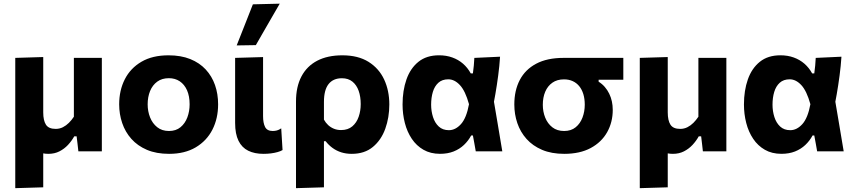

<svg xmlns="http://www.w3.org/2000/svg" viewBox="-20 -808 4564 1025"><path d="M61.5 196.5Q61.5 142.8 61.5 90.4Q61.5 38 61.5 -24V-272.2Q61.5 -321.7 61.5 -359.4Q61.5 -397.1 61.5 -430.2Q61.5 -463.3 61.5 -499L210.8 -503.5Q210.8 -467.8 210.8 -433.1Q210.8 -398.4 210.8 -363.2Q210.8 -328 210.8 -290.9V-208.1Q210.8 -164.7 225.3 -142.3Q239.7 -119.9 277.3 -119.9Q297.9 -119.9 315.5 -128.7Q333.1 -137.6 347.8 -152.2Q362.5 -166.9 374.4 -184.8V-290.9Q374.4 -346.6 374.4 -396.2Q374.4 -445.8 374.4 -499H523.7Q523.7 -463.3 523.7 -429Q523.7 -394.6 523.7 -356.6Q523.7 -318.6 523.7 -272.2V-182.3Q523.7 -142.1 523.7 -96.5Q523.7 -50.9 523.7 0H398.4Q396.2 -19.8 393.9 -40Q391.6 -60.3 389.1 -80.1H376.3Q362.8 -55.7 343 -34.4Q323.1 -13.1 297.1 0.1Q271.1 13.3 238.4 13.3Q207.4 13.3 184.3 2.3Q161.2 -8.6 145.7 -32.3H210.8V-16Q210.8 39.9 210.8 89.1Q210.8 138.3 210.8 192Z M882.7 13.3Q814.6 13.3 764.4 -8.1Q714.2 -29.6 681.3 -66.6Q648.4 -103.6 632.3 -151.3Q616.2 -198.9 616.2 -251Q616.2 -325.6 646.3 -384.8Q676.4 -444 735.1 -478.3Q793.8 -512.7 879.6 -512.7Q945.7 -512.7 995.4 -492.8Q1045 -472.8 1078.2 -437.1Q1111.3 -401.3 1127.9 -353.8Q1144.4 -306.2 1144.4 -251Q1144.4 -175.7 1114 -115.9Q1083.5 -56.2 1024.9 -21.4Q966.3 13.3 882.7 13.3ZM882.1 -108.7Q919.3 -108.7 943.7 -128.9Q968.1 -149.1 980.2 -181.5Q992.3 -213.9 992.3 -251Q992.3 -294.8 978.5 -326Q964.6 -357.3 939.6 -374Q914.7 -390.6 881.5 -390.6Q844.7 -390.6 819.5 -372.2Q794.2 -353.7 781.2 -322.1Q768.3 -290.5 768.3 -251Q768.3 -213.9 781.1 -181.5Q793.9 -149.1 819.3 -128.9Q844.6 -108.7 882.1 -108.7Z M1386.1 13.3Q1338.9 13.3 1305.1 -3.4Q1271.2 -20.1 1253.2 -56.6Q1235.2 -93 1235.2 -151.7Q1235.2 -187.5 1235.2 -212.6Q1235.2 -237.7 1235.2 -266Q1235.2 -337.9 1235.2 -391.1Q1235.2 -444.2 1235.2 -499L1384.4 -503.3Q1384.4 -446.9 1384.4 -396Q1384.4 -345.1 1384.4 -302.3Q1384.4 -259.5 1384.4 -226.4V-188.1Q1384.4 -151.2 1395.3 -129.9Q1406.2 -108.7 1436 -108.7Q1447.1 -108.7 1458 -111.5Q1468.9 -114.3 1481.3 -122.8L1488.4 -6.9Q1477.8 -0.6 1461.7 3.9Q1445.6 8.4 1426.4 10.9Q1407.2 13.3 1386.1 13.3ZM1243.5 -565.5Q1265.3 -620.6 1287 -675.6Q1308.7 -730.5 1330 -784.9L1473.4 -788.4Q1451.5 -750.5 1429.9 -713.2Q1408.3 -675.9 1387.4 -639.5Q1366.4 -603.1 1345.8 -567.1Z M1560.2 196.5Q1560.2 142.8 1560.2 90.4Q1560.2 38 1560.2 -24V-266Q1560.2 -344.7 1589.2 -399.8Q1618.2 -454.9 1673.4 -483.8Q1728.6 -512.7 1807.7 -512.7Q1891.5 -512.7 1947.2 -478Q2002.9 -443.3 2030.7 -383.8Q2058.4 -324.4 2058.4 -250.2Q2058.4 -180.7 2036.8 -120.6Q2015.1 -60.4 1970.7 -23.6Q1926.3 13.3 1857.9 13.3Q1827.7 13.3 1802.1 5.3Q1776.5 -2.8 1755.6 -18Q1734.7 -33.1 1718.5 -54.1H1709.4V-16Q1709.4 39.9 1709.4 89.1Q1709.4 138.3 1709.4 192ZM1800.8 -113.7Q1837.4 -113.7 1860.6 -133.3Q1883.8 -152.8 1894.7 -184.5Q1905.7 -216.1 1905.7 -252.4Q1905.7 -292.2 1894.7 -323.3Q1883.6 -354.4 1861.4 -372.3Q1839.2 -390.3 1805.2 -390.3Q1758.7 -390.3 1734 -359Q1709.4 -327.7 1709.4 -263.9V-169.3Q1718.6 -152.6 1732 -140.1Q1745.5 -127.7 1762.8 -120.7Q1780.1 -113.7 1800.8 -113.7Z M2329.2 13.2Q2278.4 13.2 2240.8 -8.4Q2203.2 -29.9 2178.4 -67Q2153.5 -104 2141.3 -151.5Q2129.1 -199 2129.1 -250.3Q2129.1 -324.5 2149.9 -383.9Q2170.8 -443.4 2213.9 -478.1Q2257 -512.8 2323.7 -512.8Q2362.7 -512.8 2394.9 -501.1Q2427.1 -489.5 2452 -467.9Q2476.8 -446.2 2493.1 -416.3H2504.6Q2507.8 -437.7 2509.5 -458.2Q2511.3 -478.8 2512.3 -498.9L2649.6 -505.3Q2646.5 -456.1 2639.6 -404.5Q2632.8 -353 2624.3 -304.3Q2615.9 -255.5 2606.6 -214.8L2612.1 -293.9Q2624.9 -220.4 2637 -146.9Q2649.1 -73.5 2661.6 0H2519.9Q2516.2 -21.1 2512.4 -42.4Q2508.5 -63.6 2504.6 -84.7H2495.4Q2480.2 -56.3 2456.8 -34.2Q2433.5 -12.1 2401.7 0.6Q2369.8 13.2 2329.2 13.2ZM2376.5 -113Q2411.6 -113 2441 -145.6Q2470.3 -178.2 2483.8 -251.7Q2464.2 -322.7 2435.4 -353.6Q2406.6 -384.6 2373.2 -384.6Q2340.6 -384.6 2320.3 -366.3Q2300 -347.9 2290.8 -317.3Q2281.6 -286.7 2281.6 -249Q2281.6 -214.4 2291.6 -183.1Q2301.5 -151.9 2322.4 -132.5Q2343.3 -113 2376.5 -113Z M2992.2 13.3Q2924.3 13.3 2874.1 -8Q2823.9 -29.4 2790.9 -66.3Q2757.9 -103.3 2741.8 -150.7Q2725.7 -198.1 2725.7 -250.2Q2725.7 -325.1 2754.9 -381Q2784.1 -436.9 2842.5 -467.9Q2901 -499 2988.5 -499Q3027.7 -499 3057 -499Q3086.4 -499 3115.1 -499Q3143.9 -499 3181 -499H3307.6V-382.2Q3276.2 -382.2 3243 -382.2Q3209.8 -382.2 3175.8 -382.2V-371.8Q3194.8 -360 3208.8 -343.7Q3222.9 -327.3 3232.3 -307.9Q3241.8 -288.6 3246.5 -266.8Q3251.2 -245.1 3251.2 -221.5Q3251.2 -155.5 3221.3 -102.3Q3191.4 -49 3133.6 -17.8Q3075.8 13.3 2992.2 13.3ZM2991.6 -108.7Q3028.8 -108.7 3053.2 -128.6Q3077.6 -148.4 3089.7 -180.6Q3101.8 -212.7 3101.8 -249.1Q3101.8 -280.4 3094.2 -305.4Q3086.5 -330.5 3072.2 -348Q3057.8 -365.6 3037.4 -374.9Q3016.9 -384.3 2991 -384.3Q2954.2 -384.3 2929 -366.6Q2903.7 -348.9 2890.7 -318.3Q2877.8 -287.7 2877.8 -248.4Q2877.8 -212.1 2890.6 -180.1Q2903.4 -148.1 2928.8 -128.4Q2954.1 -108.7 2991.6 -108.7Z M3395.5 196.5Q3395.5 142.8 3395.5 90.4Q3395.5 38 3395.5 -24V-272.2Q3395.5 -321.7 3395.5 -359.4Q3395.5 -397.1 3395.5 -430.2Q3395.5 -463.3 3395.5 -499L3544.8 -503.5Q3544.8 -467.8 3544.8 -433.1Q3544.8 -398.4 3544.8 -363.2Q3544.8 -328 3544.8 -290.9V-208.1Q3544.8 -164.7 3559.3 -142.3Q3573.7 -119.9 3611.3 -119.9Q3631.9 -119.9 3649.5 -128.7Q3667.1 -137.6 3681.8 -152.2Q3696.5 -166.9 3708.4 -184.8V-290.9Q3708.4 -346.6 3708.4 -396.2Q3708.4 -445.8 3708.4 -499H3857.7Q3857.7 -463.3 3857.7 -429Q3857.7 -394.6 3857.7 -356.6Q3857.7 -318.6 3857.7 -272.2V-182.3Q3857.7 -142.1 3857.7 -96.5Q3857.7 -50.9 3857.7 0H3732.4Q3730.2 -19.8 3727.9 -40Q3725.6 -60.3 3723.1 -80.1H3710.3Q3696.8 -55.7 3677 -34.4Q3657.1 -13.1 3631.1 0.1Q3605.1 13.3 3572.4 13.3Q3541.4 13.3 3518.3 2.3Q3495.2 -8.6 3479.7 -32.3H3544.8V-16Q3544.8 39.9 3544.8 89.1Q3544.8 138.3 3544.8 192Z M4151.7 13.2Q4100.9 13.2 4063.3 -8.4Q4025.7 -29.9 4000.9 -67Q3976 -104 3963.8 -151.5Q3951.6 -199 3951.6 -250.3Q3951.6 -324.5 3972.4 -383.9Q3993.3 -443.4 4036.4 -478.1Q4079.5 -512.8 4146.2 -512.8Q4185.2 -512.8 4217.4 -501.1Q4249.6 -489.5 4274.5 -467.9Q4299.3 -446.2 4315.6 -416.3H4327.1Q4330.3 -437.7 4332 -458.2Q4333.8 -478.8 4334.8 -498.9L4472.1 -505.3Q4469 -456.1 4462.1 -404.5Q4455.3 -353 4446.8 -304.3Q4438.4 -255.5 4429.1 -214.8L4434.6 -293.9Q4447.4 -220.4 4459.5 -146.9Q4471.6 -73.5 4484.1 0H4342.4Q4338.7 -21.1 4334.9 -42.4Q4331 -63.6 4327.1 -84.7H4317.9Q4302.7 -56.3 4279.3 -34.2Q4256 -12.1 4224.2 0.6Q4192.3 13.2 4151.7 13.2ZM4199 -113Q4234.1 -113 4263.5 -145.6Q4292.8 -178.2 4306.3 -251.7Q4286.7 -322.7 4257.9 -353.6Q4229.1 -384.6 4195.7 -384.6Q4163.1 -384.6 4142.8 -366.3Q4122.5 -347.9 4113.3 -317.3Q4104.1 -286.7 4104.1 -249Q4104.1 -214.4 4114.1 -183.1Q4124 -151.9 4144.9 -132.5Q4165.8 -113 4199 -113Z"/></svg>

Font: Commissioner Thin
Style: Regular
Weight: 100
Designer: Kostas Bartsokas
Foundry: Kostas Bartsokas
Version: Version 1.001;gftools[0.9.23]